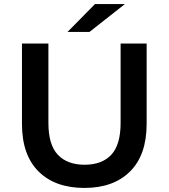

<svg xmlns="http://www.w3.org/2000/svg" viewBox="-20 -914 829 944"><path d="M395 10Q251 10 169.5 -71Q88 -152 88 -305V-700H218V-310Q218 -202 264.5 -153Q311 -104 396 -104Q481 -104 527 -153Q573 -202 573 -310V-700H701V-305Q701 -152 619.5 -71Q538 10 395 10ZM312 -757 447 -894H594L420 -757Z"/></svg>

Font: Montserrat Thin SemiBold
Style: Regular
Weight: 600
Version: Version 9.000